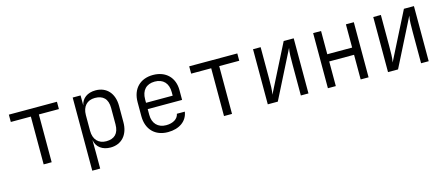

<svg xmlns="http://www.w3.org/2000/svg" viewBox="-49 -1115 4297 1851"><g transform="rotate(-15 2100.0 -190.0)"><path d="M260 0H340V-477H540V-550H60V-477H260Z M697 180H776V15L775 -102H776C788 -33 845 10 927 10C1037 10 1108 -69 1108 -194V-357C1108 -482 1037 -560 927 -560C845 -560 789 -518 776 -450V-550H697ZM902 -59C824 -59 776 -110 776 -197V-353C776 -440 824 -491 902 -491C982 -491 1029 -449 1029 -357V-194C1029 -101 982 -59 902 -59Z M1500 10C1613 10 1693 -47 1706 -139H1627C1618 -90 1569 -59 1500 -59C1418 -59 1367 -112 1367 -197V-255H1710V-353C1710 -478 1628 -560 1500 -560C1372 -560 1290 -478 1290 -345V-205C1290 -72 1372 10 1500 10ZM1367 -318V-353C1367 -442 1416 -494 1500 -494C1584 -494 1633 -442 1633 -353V-318Z M2060 0H2140V-477H2340V-550H1860V-477H2060Z M2497 0H2597L2836 -473C2827 -435 2827 -367 2827 -311V0H2903V-550H2803L2564 -78C2573 -116 2573 -183 2573 -240V-550H2497Z M3097 0H3176V-246H3424V0H3503V-550H3424V-318H3176V-550H3097Z M3697 0H3797L4036 -473C4027 -435 4027 -367 4027 -311V0H4103V-550H4003L3764 -78C3773 -116 3773 -183 3773 -240V-550H3697Z"/></g></svg>

Font: JetBrains Mono Light
Style: Regular
Weight: 336
Monospace: yes
Designer: Philipp Nurullin, Konstantin Bulenkov
Foundry: JetBrains
Version: Version 2.305